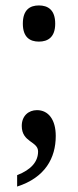

<svg xmlns="http://www.w3.org/2000/svg" viewBox="-20 -532 286 706"><path d="M123 -379C156 -379 183 -395 183 -445C183 -496 156 -512 123 -512C90 -512 64 -496 64 -445C64 -395 90 -379 123 -379ZM43 154C146 121 185 49 185 -32C185 -92 158 -127 116 -127C85 -127 60 -106 60 -69C60 -8 120 -13 120 25C120 62 95 92 43 112Z"/></svg>

Font: Noto Serif Devanagari Condensed Medium
Style: Regular
Weight: 500
Width: 3
Designer: Universal Thirst, Indian Type Foundry and the Monotype Design Team
Foundry: Monotype Imaging Inc.
Version: Version 2.004